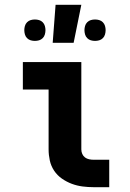

<svg xmlns="http://www.w3.org/2000/svg" viewBox="-20 -778 540 798"><path d="M370 0Q346 0 323 -3Q300 -6 278.5 -14Q257 -22 237.5 -35.5Q218 -49 205 -68.5Q192 -88 187 -111Q182 -134 182 -157V-406H75V-520H318V-157Q318 -147 322 -138Q326 -129 333.5 -123.5Q341 -118 350.5 -116Q360 -114 370 -114H434V0ZM199 -600 211 -758H318L286 -600ZM375 -608Q366 -608 357.5 -610.5Q349 -613 342.5 -619.5Q336 -626 333.5 -635Q331 -644 331 -653Q331 -661 333.5 -670Q336 -679 342.5 -685.5Q349 -692 357.5 -694.5Q366 -697 375 -697Q384 -697 392.5 -694.5Q401 -692 407.5 -685.5Q414 -679 416.5 -670Q419 -661 419 -653Q419 -644 416.5 -635Q414 -626 407.5 -619.5Q401 -613 392.5 -610.5Q384 -608 375 -608ZM125 -608Q116 -608 107.5 -610.5Q99 -613 92.5 -619.5Q86 -626 83.5 -635Q81 -644 81 -653Q81 -661 83.5 -670Q86 -679 92.5 -685.5Q99 -692 107.5 -694.5Q116 -697 125 -697Q134 -697 142.5 -694.5Q151 -692 157.5 -685.5Q164 -679 166.5 -670Q169 -661 169 -653Q169 -644 166.5 -635Q164 -626 157.5 -619.5Q151 -613 142.5 -610.5Q134 -608 125 -608Z"/></svg>

Font: Iosevka SS18 Heavy
Style: Regular
Weight: 900
Monospace: yes
Designer: Belleve Invis
Foundry: Belleve Invis
Version: Version 25.1.1; ttfautohint (v1.8.4)